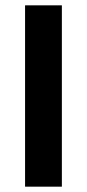

<svg xmlns="http://www.w3.org/2000/svg" viewBox="-20 -700 326 720"><path d="M74 0V-680H212V0Z"/></svg>

Font: TitilliumText
Style: ExtraBold
Weight: 800
Designer: Accademia di Belle Arti di Urbino and others
Foundry: Accademia di Belle Arti di Urbino and others.
Version: Version 60.001